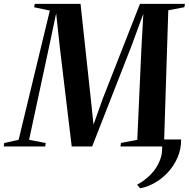

<svg xmlns="http://www.w3.org/2000/svg" viewBox="-62 -763 984 1000"><path d="M881.5 -36.5Q881.5 14.5 862.5 58Q843.5 101.5 812.2 135Q781 168.5 743.2 189.8Q705.5 211 668 217.5L652 199Q688 180 721 147.8Q754 115.5 771.8 69.5Q789.5 23.5 778 -36.5ZM-42.5 0 -40 -18 35 -35 197.5 -708 116 -725 119 -743H357.5L411 -247L425 -114L473 -248.5L667 -743H901L898.5 -725.5L814.5 -709.5L793 -35.5L876 -18L874 0H565.5L568 -18.5L653 -35L674.5 -511L684.5 -691.5L622 -521.5L418 0H311.5L249.5 -517L230.5 -693.5L194 -521L89.5 -35L176 -18L173.5 0Z"/></svg>

Font: Merriweather 144pt SemiBold
Style: Italic
Weight: 600
Italic angle: -7.8°
Version: Version 2.101